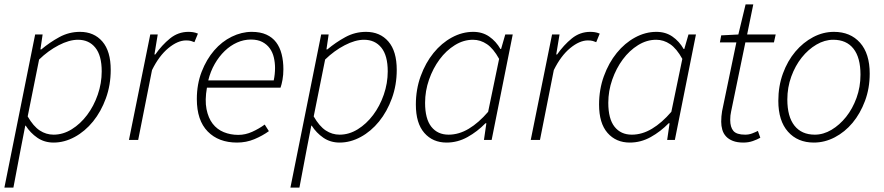

<svg xmlns="http://www.w3.org/2000/svg" viewBox="-23 -637 4023 874"><path d="M92 -65 71 43 38 217H-3L137 -480H171L161 -412H165Q203 -444 247 -468Q291 -492 341 -492Q405 -492 443 -448Q481 -404 481 -319Q481 -250 459 -189.5Q437 -129 400.5 -84Q364 -39 317 -13.5Q270 12 221 12Q179 12 147 -10Q115 -32 94 -65ZM332 -456Q292 -456 244 -431Q196 -406 155 -366L103 -107Q129 -62 158 -43Q187 -24 221 -24Q264 -24 303.5 -48.5Q343 -73 373.5 -113.5Q404 -154 422 -206Q440 -258 440 -312Q440 -384 411 -420Q382 -456 332 -456Z M564 0 661 -480H695L680 -389H684Q714 -432 751 -462Q788 -492 835 -492Q845 -492 855.5 -490.5Q866 -489 878 -484L862 -445Q855 -448 846.5 -450.5Q838 -453 824 -453Q786 -453 743.5 -418Q701 -383 669 -318L606 0Z M873 -186Q873 -254 895 -310.5Q917 -367 952 -407.5Q987 -448 1032 -470Q1077 -492 1123 -492Q1162 -492 1189.5 -479.5Q1217 -467 1234 -444.5Q1251 -422 1259 -390.5Q1267 -359 1267 -322Q1267 -296 1263 -274Q1259 -252 1254 -238H919Q909 -181 917 -140.5Q925 -100 945 -74Q965 -48 995.5 -35.5Q1026 -23 1062 -23Q1094 -23 1125 -37Q1156 -51 1182 -70L1201 -40Q1172 -19 1135 -3.5Q1098 12 1056 12Q972 12 922.5 -38.5Q873 -89 873 -186ZM925 -271H1223Q1229 -299 1229 -328Q1229 -352 1223.5 -375.5Q1218 -399 1205 -417Q1192 -435 1171 -446Q1150 -457 1119 -457Q1087 -457 1056.5 -443.5Q1026 -430 1000 -405Q974 -380 954.5 -346Q935 -312 925 -271Z M1394 -65 1373 43 1340 217H1299L1439 -480H1473L1463 -412H1467Q1505 -444 1549 -468Q1593 -492 1643 -492Q1707 -492 1745 -448Q1783 -404 1783 -319Q1783 -250 1761 -189.5Q1739 -129 1702.5 -84Q1666 -39 1619 -13.5Q1572 12 1523 12Q1481 12 1449 -10Q1417 -32 1396 -65ZM1634 -456Q1594 -456 1546 -431Q1498 -406 1457 -366L1405 -107Q1431 -62 1460 -43Q1489 -24 1523 -24Q1566 -24 1605.5 -48.5Q1645 -73 1675.5 -113.5Q1706 -154 1724 -206Q1742 -258 1742 -312Q1742 -384 1713 -420Q1684 -456 1634 -456Z M2010 12Q1947 12 1908.5 -32Q1870 -76 1870 -161Q1870 -230 1892 -290.5Q1914 -351 1950.5 -396Q1987 -441 2034 -466.5Q2081 -492 2131 -492Q2173 -492 2204 -470.5Q2235 -449 2255 -414H2258L2277 -480H2311L2215 0H2180L2191 -76H2187Q2150 -38 2105 -13Q2060 12 2010 12ZM2019 -24Q2066 -24 2111 -51Q2156 -78 2199 -128L2249 -369Q2223 -416 2193.5 -436Q2164 -456 2130 -456Q2087 -456 2047.5 -431.5Q2008 -407 1978 -366.5Q1948 -326 1930 -274.5Q1912 -223 1912 -169Q1912 -96 1940.5 -60Q1969 -24 2019 -24Z M2393 0 2490 -480H2524L2509 -389H2513Q2543 -432 2580 -462Q2617 -492 2664 -492Q2674 -492 2684.5 -490.5Q2695 -489 2707 -484L2691 -445Q2684 -448 2675.5 -450.5Q2667 -453 2653 -453Q2615 -453 2572.5 -418Q2530 -383 2498 -318L2435 0Z M2844 12Q2781 12 2742.5 -32Q2704 -76 2704 -161Q2704 -230 2726 -290.5Q2748 -351 2784.5 -396Q2821 -441 2868 -466.5Q2915 -492 2965 -492Q3007 -492 3038 -470.5Q3069 -449 3089 -414H3092L3111 -480H3145L3049 0H3014L3025 -76H3021Q2984 -38 2939 -13Q2894 12 2844 12ZM2853 -24Q2900 -24 2945 -51Q2990 -78 3033 -128L3083 -369Q3057 -416 3027.5 -436Q2998 -456 2964 -456Q2921 -456 2881.5 -431.5Q2842 -407 2812 -366.5Q2782 -326 2764 -274.5Q2746 -223 2746 -169Q2746 -96 2774.5 -60Q2803 -24 2853 -24Z M3361 12Q3333 12 3313.5 4.5Q3294 -3 3282 -16Q3270 -29 3265 -46.5Q3260 -64 3260 -83Q3260 -97 3261 -107.5Q3262 -118 3264 -131L3329 -444H3254L3260 -476L3338 -480L3371 -617H3406L3378 -480H3508L3500 -444H3370L3305 -129Q3303 -120 3302 -111Q3301 -102 3301 -91Q3301 -58 3315.5 -41Q3330 -24 3369 -24Q3386 -24 3400.5 -29.5Q3415 -35 3427 -41L3438 -10Q3424 -2 3404 5Q3384 12 3361 12Z M3682 12Q3608 12 3564 -37.5Q3520 -87 3520 -178Q3520 -245 3541 -302.5Q3562 -360 3597.5 -402Q3633 -444 3678.5 -468Q3724 -492 3773 -492Q3848 -492 3892 -442.5Q3936 -393 3936 -302Q3936 -235 3914.5 -177.5Q3893 -120 3858 -78Q3823 -36 3777 -12Q3731 12 3682 12ZM3686 -24Q3725 -24 3762 -46Q3799 -68 3828.5 -105Q3858 -142 3876 -191.5Q3894 -241 3894 -297Q3894 -375 3862 -415.5Q3830 -456 3770 -456Q3731 -456 3693.5 -434Q3656 -412 3626.5 -375Q3597 -338 3579 -288.5Q3561 -239 3561 -184Q3561 -106 3593.5 -65Q3626 -24 3686 -24Z"/></svg>

Font: TypoPRO Source Sans Pro
Style: Italic
Weight: 300
Italic angle: -11°
Designer: Paul D. Hunt
Foundry: Adobe Systems Incorporated
Version: Version 1.075;PS 2.000;hotconv 1.0.86;makeotf.lib2.5.63406